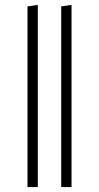

<svg xmlns="http://www.w3.org/2000/svg" viewBox="-20 -761 403 781"><path d="M133.8 -741.2V0H91.8V-734.9ZM271 -741.2V0H229V-734.9Z"/></svg>

Font: Fira Sans Compressed ExtraLight
Style: Regular
Weight: 250
Width: 1
Designer: Carrois Corporate & Edenspiekermann AG
Foundry: Carrois Corporate GbR & Edenspiekermann AG
Version: Version 4.203;PS 004.203;hotconv 1.0.88;makeotf.lib2.5.64775